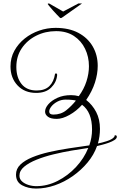

<svg xmlns="http://www.w3.org/2000/svg" viewBox="-20 -756 699 1116"><path d="M190 340Q144 340 108.5 321Q73 302 73 259Q73 225 98.5 200.5Q124 176 168 158Q212 140 267 127.5Q322 115 382 106Q442 97 499 89Q515 44 515 -3Q515 -104 457 -147Q425 -111 384 -88Q343 -65 310 -65Q275 -65 258.5 -77.5Q242 -90 242 -107Q242 -128 261 -150Q280 -172 314 -187.5Q348 -203 393 -203Q417 -203 438 -197Q468 -238 482.5 -283Q497 -328 497 -371Q497 -426 474.5 -472.5Q452 -519 409.5 -547Q367 -575 306 -575Q243 -575 190.5 -548.5Q138 -522 106.5 -475.5Q75 -429 75 -367Q75 -306 105 -268Q135 -230 193 -230Q241 -230 267 -255.5Q293 -281 300 -327Q302 -329 306 -329Q313 -329 312 -318Q308 -277 277 -246.5Q246 -216 190 -216Q123 -216 82 -259.5Q41 -303 41 -370Q41 -420 63.5 -461Q86 -502 123.5 -532Q161 -562 207.5 -578Q254 -594 303 -594Q381 -594 435.5 -565Q490 -536 519 -486Q548 -436 548 -373Q548 -327 532 -276.5Q516 -226 481 -175Q517 -147 539 -105Q561 -63 561 -7Q561 37 549 78Q571 74 600.5 64.5Q630 55 641 43Q642 42 644.5 38.5Q647 35 647 30H649Q652 30 655.5 31.5Q659 33 659 39Q659 49 646 57.5Q633 66 614 73Q595 80 575.5 85Q556 90 544 93Q526 144 489 188.5Q452 233 403 267.5Q354 302 299 321Q244 340 190 340ZM290 -90Q334 -90 365 -115Q396 -140 421 -171Q419 -173 401 -175Q383 -177 361 -177Q335 -177 313 -165Q291 -153 278.5 -137Q266 -121 266 -108Q266 -90 290 -90ZM191 326Q255 326 315 295.5Q375 265 422 214.5Q469 164 493 104Q451 110 398 119Q345 128 291.5 141Q238 154 193 172Q148 190 120.5 213Q93 236 93 265Q93 285 108 298.5Q123 312 145.5 319Q168 326 191 326ZM333 -651Q330 -651 327 -654Q322 -659 310.5 -671Q299 -683 286.5 -697Q274 -711 265.5 -721.5Q257 -732 257 -733Q259 -736 265 -736L347 -689L436 -736H457L341 -654Q337 -651 333 -651Z"/></svg>

Font: Updock
Style: Regular
Weight: 400
Designer: Robert E. Leuschke
Foundry: Robert E. Leuschke
Version: Version 1.010; ttfautohint (v1.8.4.7-5d5b)